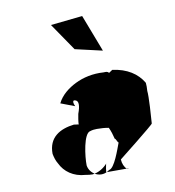

<svg xmlns="http://www.w3.org/2000/svg" viewBox="-75 -825 714 785"><g transform="rotate(-10 281.5 -432.5)"><path d="M372 -153C373 -135 379 -122 390 -110C393 -113 396 -110 399 -112H304C305 -122 306 -132 309 -144L310 -147C295 -130 273 -116 248 -113C238 -113 230 -114 219 -116C169 -119 133 -146 116 -182C108 -195 104 -209 101 -224C100 -293 149 -320 209 -327C205 -326 230 -325 227 -323C227 -334 231 -358 233 -367C245 -399 245 -419 231 -423C221 -427 217 -420 226 -400C206 -408 185 -415 168 -422C184 -455 215 -478 245 -493C279 -510 320 -519 364 -516C373 -516 380 -518 386 -510L401 -520C461 -512 503 -485 527 -444C528 -435 528 -421 527 -410C530 -389 524 -301 522 -276C523 -272 372 -153 372 -153ZM230 -153C236 -115 282 -91 317 -119C340 -121 365 -197 375 -223C370 -225 367 -240 362 -241C358 -258 353 -274 346 -289C330 -292 313 -293 297 -293C287 -293 278 -292 269 -289C241 -285 229 -190 230 -153ZM377 -604 318 -758 186 -744 264 -630Z"/></g></svg>

Font: Ugly Stick
Style: It
Weight: 400
Designer: Stig
Foundry: Cannot Into Space Fonts
Version: Version 0.99